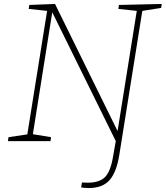

<svg xmlns="http://www.w3.org/2000/svg" viewBox="-20 -713 837 970"><path d="M797 -693 794 -673 699 -658 583 68Q569 157 533.5 197Q498 237 428 237Q419 237 408 236Q397 235 390 234L394 209Q405 210 423 210Q484 210 512 180Q540 150 552 73L565 0L244 -651L146 -35L238 -20L235 0H20L23 -20L118 -34L218 -658L125 -668L128 -688L258 -693L574 -51L671 -658L578 -668L581 -688Z"/></svg>

Font: Bitter Pro ExtraLight
Style: Italic
Weight: 275
Italic angle: -9°
Designer: Sol Matas, and Bitter project Authors
Foundry: Sol Matas
Version: Version 1.010